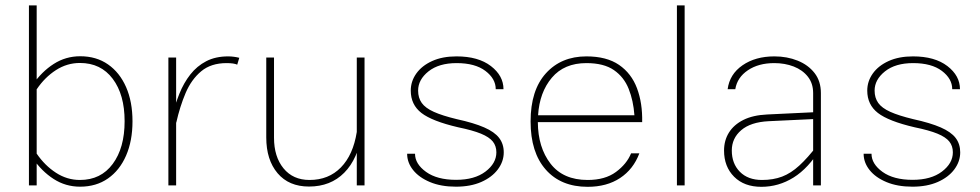

<svg xmlns="http://www.w3.org/2000/svg" viewBox="-20 -701 3704 726"><path d="M118.7 0V-91.8V-680.7H89.4V0ZM481 -242.2Q481 -316.4 456.8 -371.6Q432.6 -426.8 388.4 -457.5Q344.2 -488.3 283.2 -488.3Q228.5 -488.3 183.1 -459.2Q137.7 -430.2 103.5 -380.4L119.1 -363.8Q149.4 -408.7 191.4 -435.8Q233.4 -462.9 282.2 -462.9Q361.3 -462.9 406.2 -403.1Q451.2 -343.3 451.2 -242.7Q451.2 -141.6 406.2 -81.1Q361.3 -20.5 282.2 -20.5Q233.4 -20.5 191.4 -47.9Q149.4 -75.2 119.1 -119.6L103.5 -103Q137.7 -53.2 182.9 -24.2Q228 4.9 282.7 4.9Q343.8 4.9 388.2 -26.1Q432.6 -57.1 456.8 -112.8Q481 -168.5 481 -242.2Z M616.7 -483.4V0H646V-264.2V-483.4ZM877 -456.5 884.8 -482.4Q875.5 -484.9 864.7 -486.3Q854 -487.8 842.8 -487.8Q794.9 -487.8 759.8 -469.5Q724.6 -451.2 699.7 -419.4Q674.8 -387.7 658.2 -346.4Q641.6 -305.2 630.9 -258.8L646.5 -237.3Q660.2 -298.3 681.9 -349.4Q703.6 -400.4 740.7 -431.4Q777.8 -462.4 836.9 -462.4Q864.3 -462.4 877 -456.5Z M1358.4 -483.4H1329.1V-151.4V0H1358.4ZM986.8 -181.2Q986.8 -96.7 1029.5 -46.1Q1072.3 4.4 1148.4 4.4Q1230 4.4 1281.7 -47.9Q1333.5 -100.1 1348.6 -197.8L1329.1 -202.1Q1315.4 -115.2 1269 -67.9Q1222.7 -20.5 1150.4 -20.5Q1087.9 -20.5 1052 -64.5Q1016.1 -108.4 1016.1 -180.2V-483.4H986.8Z M1706.1 -487.8Q1652.8 -487.8 1614 -470.2Q1575.2 -452.6 1554.2 -423.1Q1533.2 -393.6 1533.2 -358.4Q1533.2 -305.2 1573.5 -273.9Q1613.8 -242.7 1712.4 -219.7Q1767.1 -208.5 1798.6 -195.6Q1830.1 -182.6 1843.5 -165.8Q1856.9 -148.9 1856.9 -125Q1856.9 -83.5 1815.7 -52.2Q1774.4 -21 1704.6 -21Q1632.8 -21 1591.1 -51Q1549.3 -81.1 1549.3 -119.6H1519.5Q1519.5 -86.4 1542 -58.1Q1564.5 -29.8 1606 -12.5Q1647.5 4.9 1704.1 4.9Q1759.3 4.9 1799.8 -12.9Q1840.3 -30.8 1862.5 -60.5Q1884.8 -90.3 1884.8 -125Q1884.8 -156.7 1867.4 -179.4Q1850.1 -202.1 1811 -219.2Q1772 -236.3 1707 -250.5Q1652.3 -263.7 1620.4 -278.1Q1588.4 -292.5 1574.7 -311.8Q1561 -331.1 1561 -358.4Q1561 -399.9 1600.3 -431.2Q1639.6 -462.4 1706.5 -462.4Q1776.4 -462.4 1815.4 -432.9Q1854.5 -403.3 1854.5 -363.8H1883.8Q1883.8 -414.6 1836.2 -451.2Q1788.6 -487.8 1706.1 -487.8Z M2013.7 -239.3H2408.2Q2409.7 -311 2388.7 -367.2Q2367.7 -423.3 2320.8 -455.6Q2273.9 -487.8 2197.3 -487.8Q2102.1 -487.8 2044.2 -423.8Q1986.3 -359.9 1986.3 -241.7Q1986.3 -124.5 2043.7 -59.6Q2101.1 5.4 2202.1 5.4Q2274.4 5.4 2324.7 -27.8Q2375 -61 2397.5 -121.1H2366.2Q2350.1 -81.1 2309.1 -50.8Q2268.1 -20.5 2202.1 -20.5Q2109.4 -20.5 2061.8 -82Q2014.2 -143.6 2013.7 -239.3ZM2014.6 -265.1Q2020 -352.1 2066.7 -407.2Q2113.3 -462.4 2197.3 -462.4Q2263.2 -462.4 2301.3 -436Q2339.4 -409.7 2357.2 -365Q2375 -320.3 2378.9 -265.1Z M2568.8 0V-680.7H2539.6V0Z M3084 -349.1Q3084 -394 3060.1 -424.8Q3036.1 -455.6 2996.1 -471.7Q2956.1 -487.8 2908.2 -487.8Q2836.4 -487.8 2787.6 -454.1Q2738.8 -420.4 2731.4 -363.8H2760.3Q2767.6 -408.2 2807.9 -435.3Q2848.1 -462.4 2907.7 -462.4Q2947.8 -462.4 2981.2 -449.5Q3014.6 -436.5 3034.7 -411.1Q3054.7 -385.7 3054.7 -349.1V-91.8V0H3084ZM3083 -140.1 3070.8 -151.9Q3034.2 -104 3002.4 -75Q2970.7 -45.9 2937.3 -33.2Q2903.8 -20.5 2861.3 -20.5Q2808.1 -20.5 2777.6 -51.5Q2747.1 -82.5 2747.1 -131.8Q2747.1 -178.2 2782.7 -208.7Q2818.4 -239.3 2886.2 -242.7L3071.8 -251.5V-277.3L2880.4 -268.1Q2827.1 -265.6 2791 -247.6Q2754.9 -229.5 2736.3 -199.7Q2717.8 -169.9 2717.8 -131.8Q2717.8 -70.8 2755.9 -32.7Q2793.9 5.4 2858.9 5.4Q2924.3 5.4 2980.7 -29.8Q3037.1 -64.9 3083 -140.1Z M3432.1 -487.8Q3378.9 -487.8 3340.1 -470.2Q3301.3 -452.6 3280.3 -423.1Q3259.3 -393.6 3259.3 -358.4Q3259.3 -305.2 3299.6 -273.9Q3339.8 -242.7 3438.5 -219.7Q3493.2 -208.5 3524.7 -195.6Q3556.2 -182.6 3569.6 -165.8Q3583 -148.9 3583 -125Q3583 -83.5 3541.7 -52.2Q3500.5 -21 3430.7 -21Q3358.9 -21 3317.1 -51Q3275.4 -81.1 3275.4 -119.6H3245.6Q3245.6 -86.4 3268.1 -58.1Q3290.5 -29.8 3332 -12.5Q3373.5 4.9 3430.2 4.9Q3485.4 4.9 3525.9 -12.9Q3566.4 -30.8 3588.6 -60.5Q3610.8 -90.3 3610.8 -125Q3610.8 -156.7 3593.5 -179.4Q3576.2 -202.1 3537.1 -219.2Q3498 -236.3 3433.1 -250.5Q3378.4 -263.7 3346.4 -278.1Q3314.5 -292.5 3300.8 -311.8Q3287.1 -331.1 3287.1 -358.4Q3287.1 -399.9 3326.4 -431.2Q3365.7 -462.4 3432.6 -462.4Q3502.4 -462.4 3541.5 -432.9Q3580.6 -403.3 3580.6 -363.8H3609.9Q3609.9 -414.6 3562.3 -451.2Q3514.6 -487.8 3432.1 -487.8Z"/></svg>

Font: Estedad-FD VF
Style: Regular
Weight: 100
Designer: Amin Abedi
Version: Version 7.3